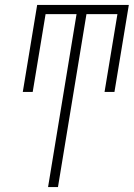

<svg xmlns="http://www.w3.org/2000/svg" viewBox="-20 -755 540 775"><path d="M174 0 289 -698H164L112 -384H72L130 -735H500L442 -384H402L454 -698H329L214 0Z"/></svg>

Font: Iosevka SS18 Extralight
Style: Italic
Weight: 200
Italic angle: -9°
Monospace: yes
Designer: Belleve Invis
Foundry: Belleve Invis
Version: Version 25.1.1; ttfautohint (v1.8.4)